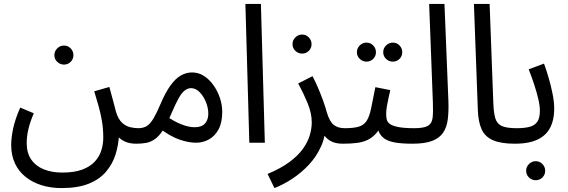

<svg xmlns="http://www.w3.org/2000/svg" viewBox="-20 -727 2895 978"><path d="M306 -398Q286 -398 271.5 -412Q257 -426 257 -446Q257 -466 271.5 -480.5Q286 -495 306 -495Q326 -495 340 -480.5Q354 -466 354 -446Q354 -426 340 -412Q326 -398 306 -398Z M37 11Q37 -25 47 -72.5Q57 -120 83 -179L152 -150Q133 -105 124.5 -68.5Q116 -32 116 2Q116 52 139 85.5Q162 119 203 135.5Q244 152 297 152Q358 152 398.5 137Q439 122 462.5 96.5Q486 71 496 39.5Q506 8 506 -26Q506 -70 499.5 -109Q493 -148 482.5 -185.5Q472 -223 460 -262L537 -284Q548 -245 554 -221.5Q560 -198 564 -184Q568 -170 570 -160Q582 -120 601.5 -102Q621 -84 643.5 -79Q666 -74 684 -74Q705 -74 714.5 -63.5Q724 -53 724 -37Q724 -21 711.5 -8Q699 5 674 5Q641 5 617.5 -5.5Q594 -16 579.5 -33Q565 -50 558 -69L586 -41Q584 10 569 58.5Q554 107 521 146.5Q488 186 432.5 208.5Q377 231 293 231Q240 231 193.5 217Q147 203 111.5 175Q76 147 56.5 106Q37 65 37 11Z M674 5 684 -74Q711 -74 728.5 -85.5Q746 -97 762 -124Q778 -151 797 -196Q823 -257 849 -292.5Q875 -328 902 -343Q929 -358 958 -358Q991 -358 1018.5 -340.5Q1046 -323 1067 -293.5Q1088 -264 1100 -228.5Q1112 -193 1112 -158Q1112 -103 1093.5 -68.5Q1075 -34 1044.5 -17Q1014 0 978 0Q941 0 894 -16Q847 -32 788 -77L826 -137Q865 -109 903 -94Q941 -79 970 -79Q996 -79 1011 -87.5Q1026 -96 1033.5 -112Q1041 -128 1041 -149Q1041 -177 1029 -207Q1017 -237 997 -257.5Q977 -278 953 -278Q937 -278 921.5 -266.5Q906 -255 890.5 -227.5Q875 -200 854 -151Q831 -97 811 -65.5Q791 -34 770 -19Q749 -4 726 0.5Q703 5 674 5Z M1250 0 1230 -707H1309L1329 0Z M1519 -454Q1499 -454 1484.5 -468Q1470 -482 1470 -502Q1470 -522 1484.5 -536.5Q1499 -551 1519 -551Q1539 -551 1553 -536.5Q1567 -522 1567 -502Q1567 -482 1553 -468Q1539 -454 1519 -454Z M1378 231 1343 159Q1410 131 1454 98.5Q1498 66 1523 31Q1548 -4 1558 -38.5Q1568 -73 1568 -103Q1568 -150 1547.5 -200Q1527 -250 1499 -302L1572 -339Q1590 -304 1603.5 -271.5Q1617 -239 1627.5 -209.5Q1638 -180 1645 -154Q1659 -107 1680.5 -90.5Q1702 -74 1736 -74Q1757 -74 1766.5 -63.5Q1776 -53 1776 -37Q1776 -21 1763.5 -8Q1751 5 1726 5Q1688 5 1663.5 -9Q1639 -23 1625 -48Q1611 -73 1604 -104L1639 -94Q1639 -34 1615.5 18.5Q1592 71 1553 112.5Q1514 154 1468 184Q1422 214 1378 231Z M1981 -413Q1961 -413 1946.5 -427Q1932 -441 1932 -461Q1932 -481 1946.5 -495.5Q1961 -510 1981 -510Q2001 -510 2015 -495.5Q2029 -481 2029 -461Q2029 -441 2015 -427Q2001 -413 1981 -413ZM1847 -413Q1827 -413 1812.5 -427Q1798 -441 1798 -461Q1798 -481 1812.5 -495.5Q1827 -510 1847 -510Q1867 -510 1881 -495.5Q1895 -481 1895 -461Q1895 -441 1881 -427Q1867 -413 1847 -413Z M1726 5 1736 -74Q1782 -74 1808 -82Q1834 -90 1848 -112Q1862 -134 1870.5 -175.5Q1879 -217 1892 -283L1968 -268Q1964 -250 1959 -228Q1954 -206 1950.5 -184.5Q1947 -163 1947 -147Q1947 -132 1950 -118.5Q1953 -105 1966 -95.5Q1979 -86 2008.5 -80Q2038 -74 2091 -74Q2112 -74 2121.5 -63.5Q2131 -53 2131 -37Q2131 -21 2118 -8Q2105 5 2081 5Q2025 5 1990.5 -1.5Q1956 -8 1937.5 -21.5Q1919 -35 1910.5 -54.5Q1902 -74 1899 -99L1928 -97Q1912 -65 1893.5 -45Q1875 -25 1852 -14Q1829 -3 1798 1Q1767 5 1726 5Z M2081 5 2090 -74Q2139 -74 2159.5 -86Q2180 -98 2183.5 -126.5Q2187 -155 2185 -205L2166 -707H2244L2264 -214Q2266 -161 2261 -120Q2256 -79 2237 -51Q2218 -23 2180.5 -9Q2143 5 2081 5Z M2602 5Q2531 5 2490.5 -13Q2450 -31 2433 -69Q2416 -107 2414 -167L2394 -707H2474L2493 -199Q2495 -150 2503.5 -123Q2512 -96 2536.5 -85Q2561 -74 2612 -74Q2633 -74 2642.5 -63.5Q2652 -53 2652 -37Q2652 -21 2639.5 -8Q2627 5 2602 5Z M2709 191Q2689 191 2674.5 177Q2660 163 2660 143Q2660 123 2674.5 108.5Q2689 94 2709 94Q2729 94 2743 108.5Q2757 123 2757 143Q2757 163 2743 177Q2729 191 2709 191Z M2602 5 2612 -74Q2652 -74 2678 -81Q2704 -88 2717 -107Q2730 -126 2730 -163Q2730 -188 2722 -222.5Q2714 -257 2701 -296.5Q2688 -336 2673 -374L2751 -403Q2763 -371 2775 -329.5Q2787 -288 2795 -247.5Q2803 -207 2803 -174Q2803 -137 2794.5 -107.5Q2786 -78 2770 -57Q2754 -36 2729.5 -22Q2705 -8 2673.5 -1.5Q2642 5 2602 5Z"/></svg>

Font: Noto Sans Arabic SemiCondensed
Style: Regular
Weight: 400
Width: 4
Designer: Monotype Design Team, Nadine Chahine, Nizar Qandah and Khaled Hosny
Foundry: Monotype Imaging Inc.
Version: Version 2.012